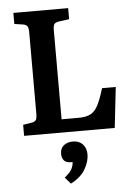

<svg xmlns="http://www.w3.org/2000/svg" viewBox="-64 -748 771 1089"><g transform="rotate(-5 322.0 -203.5)"><path d="M54 0V-63L104 -71Q122 -74 128 -84Q134 -94 134 -122V-582Q134 -607 127.5 -617Q121 -627 102 -630L54 -637V-700H366V-637L307 -629Q287 -626 280.5 -616.5Q274 -607 274 -582V-75H371Q413 -75 438.5 -88Q464 -101 481.5 -134.5Q499 -168 518 -231H596L570 0ZM295 293 263 256Q294 231 304 212Q314 193 315 172H305Q277 172 265.5 157Q254 142 254 121Q254 88 275 72Q296 56 326 56Q362 56 382.5 78Q403 100 403 136Q403 176 378 219.5Q353 263 295 293Z"/></g></svg>

Font: Literata SemiBold
Style: Regular
Weight: 600
Designer: Latin by Veronika Burian and Jose Scaglione. Greek by Irene Vlachou. Cyrillic by Vera Evstafieva.
Foundry: TypeTogether
Version: Version 3.103; ttfautohint (v1.8.4.7-5d5b);gftools[0.9.29]